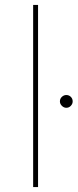

<svg xmlns="http://www.w3.org/2000/svg" viewBox="-20 -762 316 782"><path d="M115 -742H135V0H115ZM250 -323Q240 -323 232 -331Q224 -339 224 -349Q224 -360 232 -367.5Q240 -375 250 -375Q261 -375 268.5 -367.5Q276 -360 276 -349Q276 -339 268.5 -331Q261 -323 250 -323Z"/></svg>

Font: Montserrat
Style: Regular
Weight: 400
Designer: Julieta Ulanovsky
Foundry: Julieta Ulanovsky
Version: Version 8.000